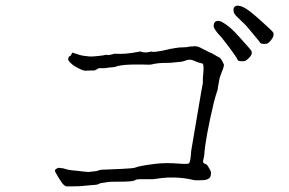

<svg xmlns="http://www.w3.org/2000/svg" viewBox="-20 -752 1040 690"><path d="M883 -638Q864 -662 849 -675Q836 -687 828.5 -695Q821 -703 820 -709Q818 -716 820 -723Q822 -728 827 -730Q832 -733 839 -731Q848 -730 859 -724Q872 -716 882 -708Q897 -696 916 -679Q961 -639 962.5 -634Q964 -629 962.5 -623Q961 -617 955 -609Q949 -601 944 -597.5Q939 -594 929 -594Q917 -595 915 -598Q915 -600 883 -638ZM806 -579Q779 -614 775 -619Q762 -632 756 -641Q750 -649 748 -656Q747 -662 750 -669Q752 -674 758 -676Q763 -678 770 -676Q778 -674 789 -666Q801 -658 811 -649Q825 -636 842 -617Q882 -573 884 -568Q886 -563 884 -557Q882 -551 875 -544Q868 -537 863 -534Q858 -531 846.5 -532Q835 -533 834 -537Q831 -545 806 -579ZM687 -104Q680 -104 671 -106Q649 -112 610 -114Q583 -115 560 -112Q531 -108 530 -108Q522 -108 496 -108Q489 -108 481 -108Q469 -107 468 -106Q461 -98 396 -99Q377 -99 369 -98Q343 -94 343 -94Q336 -92 335 -91Q333 -89 325 -88Q313 -87 301 -86Q279 -84 269 -83Q233 -82 228 -82Q218 -82 216 -83Q210 -86 205 -92Q202 -95 189 -116Q179 -133 178 -136Q176 -140 180.5 -144Q185 -148 192 -149Q196 -149 207 -147Q215 -145 225 -142Q234 -140 259 -138Q291 -134 298 -134L325 -137Q334 -139 343 -142Q355 -142 368 -143Q373 -143 417 -145Q461 -147 467 -150Q481 -156 536 -163Q575 -168 624 -164Q657 -161 660 -166Q665 -173 667 -209L704 -427Q709 -453 709 -453Q709 -459 709 -470Q710 -481 711 -494Q712 -509 711 -516Q710 -523 707 -524Q691 -527 677 -534Q662 -541 646 -534Q637 -531 631 -530Q621 -529 609 -528Q596 -526 580 -526Q564 -526 552 -525Q533 -523 523 -520Q517 -519 496 -520Q439 -521 415 -517Q398 -514 395 -512Q393 -511 382 -510Q375 -510 363 -508Q357 -506 342 -507Q335 -508 328 -503L321 -499L286 -498Q279 -498 265 -505Q245 -515 239 -521Q224 -534 225 -539Q225 -540 226 -545Q228 -550 234 -552L240 -563L265 -555Q277 -551 302 -549Q309 -548 335 -551Q343 -552 351 -553Q362 -556 364 -555Q368 -553 376 -555Q390 -559 392 -559Q429 -556 478 -566Q481 -567 485 -567Q501 -560 525 -567Q527 -562 578 -573Q589 -576 608 -579Q622 -582 641 -582Q653 -582 663 -585H673Q676 -587 689 -585Q697 -583 713 -574Q716 -573 731 -565Q741 -561 746 -558Q757 -551 767 -546Q774 -543 781 -528Q785 -520 785 -518Q784 -513 782 -506Q769 -473 769 -470Q763 -437 763 -437Q763 -432 761 -426Q758 -418 756 -411Q754 -403 749 -386Q718 -255 714 -195Q713 -186 710 -175Q709 -170 711 -167Q713 -164 718 -163Q723 -162 729 -152Q735 -142 737 -137Q739 -132 738 -125Q737 -118 735 -115Q733 -112 728 -109Q723 -106 715 -105Q703 -104 687 -104Z"/></svg>

Font: ToneOZ-Tsuipita-TC
Style: Tsuipita-TC
Weight: 400
Designer: :Jeffrey Xuan (Chih-Lin Hsuan)  :
Foundry: jeffreyx@gmail.com, cjkFonts.io
Version: Version 0.24071